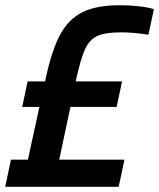

<svg xmlns="http://www.w3.org/2000/svg" viewBox="-25 -716 610 736"><path d="M266 -408 265 -404H443L422 -306H245L202 -104H452L430 0H-5L17 -104H82L126 -306H60L81 -404H148L151 -419Q174 -525 206 -584Q238 -643 291.5 -669.5Q345 -696 435 -696Q470 -696 506.5 -692Q543 -688 565 -681L544 -583Q486 -592 439 -592Q377 -592 347 -577.5Q317 -563 300.5 -526.5Q284 -490 266 -408Z"/></svg>

Font: Saira Semi Condensed Medium
Style: Italic
Weight: 500
Width: 4
Italic angle: -12°
Designer: Hector Gatti with collaboration of the Omnibus-Type team
Foundry: Omnibus-Type
Version: Version 1.001; ttfautohint (v1.8)